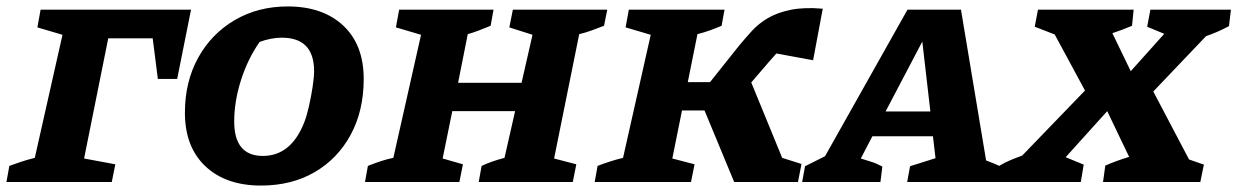

<svg xmlns="http://www.w3.org/2000/svg" viewBox="-36 -565 3841 596"><path d="M557 -535 514 -320H454L438 -446H300L225 -73L322 -55L311 0H-16L-7 -50Q12 -57 30 -63Q48 -69 72 -75L158 -457L80 -480L90 -535Z M774 11Q665 11 601.5 -49Q538 -109 538 -215Q538 -311 579 -385.5Q620 -460 692.5 -502.5Q765 -545 857 -545Q966 -545 1029.5 -485.5Q1093 -426 1093 -320Q1093 -221 1052.5 -146.5Q1012 -72 940.5 -30.5Q869 11 774 11ZM780 -81Q867 -81 908 -184Q916 -204 923 -235Q930 -266 934.5 -296Q939 -326 939 -344Q939 -448 839 -448Q806 -448 770 -435Q733 -382 712 -316Q691 -250 691 -188Q691 -81 780 -81Z M1097 0 1106 -50Q1126 -58 1145.5 -64.5Q1165 -71 1185 -75L1271 -457L1193 -480L1203 -535H1496L1487 -485Q1467 -477 1450.5 -470.5Q1434 -464 1416 -459L1386 -308H1583L1617 -457L1545 -480L1556 -535H1849L1839 -485Q1818 -477 1800.5 -470.5Q1783 -464 1762 -459L1684 -73L1753 -55L1742 0H1450L1459 -50Q1476 -58 1493.5 -64Q1511 -70 1530 -75L1563 -220H1368L1338 -73L1401 -55L1390 0Z M1810 0 1819 -50Q1837 -57 1857 -63.5Q1877 -70 1898 -75L1984 -457L1906 -480L1916 -535H2213L2204 -485Q2188 -478 2168.5 -471Q2149 -464 2129 -459L2099 -310H2168L2258 -423Q2277 -446 2298 -469Q2319 -492 2348 -509Q2377 -526 2418.5 -534.5Q2460 -543 2518 -538L2488 -378L2374 -399Q2368 -392 2362 -385.5Q2356 -379 2351 -373L2296 -309L2392 -75L2452 -56L2441 0H2243L2151 -222H2081L2051 -73L2120 -55L2109 0Z M3025 -67Q3038 -62 3049 -57.5Q3060 -53 3071 -48L3065 0H2780L2789 -49L2868 -74L2860 -142H2672L2636 -73Q2654 -67 2668 -63Q2682 -59 2703 -48L2697 0H2454L2463 -49L2525 -80L2781 -535H2947ZM2713 -219H2852L2827 -436Z M3061 0 3067 -51Q3084 -61 3102 -68.5Q3120 -76 3137 -82L3332 -284L3238 -458L3176 -482L3186 -535H3483L3478 -485Q3448 -472 3417 -462L3474 -344L3578 -460L3525 -482L3535 -535H3785L3779 -484Q3744 -465 3708 -453L3544 -281L3655 -70L3701 -54L3690 0H3388L3395 -51Q3432 -67 3469 -78L3401 -220L3272 -77L3328 -54L3319 0Z"/></svg>

Font: Piazzolla SC
Style: Bold Italic
Weight: 700
Italic angle: -11.3°
Designer: Juan Pablo del Peral
Foundry: Huerta Tipografica
Version: Version 1.330